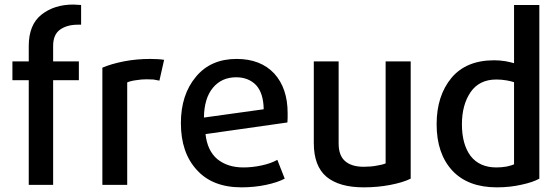

<svg xmlns="http://www.w3.org/2000/svg" viewBox="-20 -807 2440 838"><path d="M334 -699.2Q334 -720.7 334 -785.2Q328.1 -786.1 318.4 -786.1Q308.6 -787.1 299.8 -787.1Q216.8 -787.1 161.1 -743.2Q105.5 -699.2 105.5 -606.4Q105.5 -584 105.5 -539.1Q86.9 -539.1 34.2 -539.1Q34.2 -518.6 34.2 -457Q51.8 -457 105.5 -457Q105.5 -342.8 105.5 0Q131.8 0 211.9 0Q211.9 -114.3 211.9 -457Q240.2 -457 324.2 -457Q324.2 -477.5 324.2 -539.1Q295.9 -539.1 211.9 -539.1Q211.9 -555.7 211.9 -606.4Q211.9 -656.2 242.2 -677.7Q272.5 -699.2 319.3 -699.2Q324.2 -699.2 334 -699.2Z M696.3 -545.9Q684.6 -547.9 668.9 -548.8Q653.3 -549.8 635.7 -549.8Q575.2 -549.8 520.5 -539.1Q465.8 -528.3 426.8 -511.7Q426.8 -341.8 426.8 0Q454.1 0 535.2 0Q535.2 -111.3 535.2 -447.3Q550.8 -454.1 574.2 -457Q596.7 -460.9 620.1 -460.9Q635.7 -460.9 649.4 -460Q663.1 -458 675.8 -455.1Q682.6 -485.4 696.3 -545.9Z M1235.4 -313.5Q1235.4 -421.9 1176.8 -486.3Q1117.2 -549.8 1012.7 -549.8Q899.4 -549.8 835 -471.7Q769.5 -393.6 769.5 -269.5Q769.5 -140.6 838.9 -65.4Q907.2 10.7 1034.2 10.7Q1089.8 10.7 1140.6 0Q1191.4 -10.7 1222.7 -27.3Q1211.9 -54.7 1190.4 -109.4Q1163.1 -93.8 1122.1 -85Q1082 -76.2 1042 -76.2Q973.6 -76.2 928.7 -112.3Q884.8 -149.4 877 -221.7Q996.1 -238.3 1234.4 -272.5Q1235.4 -282.2 1235.4 -293Q1235.4 -303.7 1235.4 -313.5ZM1130.9 -330.1Q1065.4 -321.3 870.1 -293.9Q871.1 -377.9 909.2 -423.8Q947.3 -469.7 1010.7 -469.7Q1064.5 -469.7 1097.7 -435.5Q1129.9 -400.4 1130.9 -330.1Z M1772.5 -27.3Q1772.5 -155.3 1772.5 -539.1Q1745.1 -539.1 1663.1 -539.1Q1663.1 -427.7 1663.1 -93.8Q1649.4 -87.9 1624 -84Q1598.6 -79.1 1567.4 -79.1Q1513.7 -79.1 1485.4 -104.5Q1458 -128.9 1458 -180.7Q1458 -300.8 1458 -539.1Q1430.7 -539.1 1349.6 -539.1Q1349.6 -450.2 1349.6 -182.6Q1349.6 -82 1405.3 -35.2Q1460.9 10.7 1567.4 10.7Q1628.9 10.7 1683.6 0Q1739.3 -10.7 1772.5 -27.3Z M2334 -27.3Q2334 -216.8 2334 -785.2Q2306.6 -785.2 2223.6 -785.2Q2223.6 -721.7 2223.6 -531.2Q2210 -535.2 2185.5 -540Q2161.1 -543.9 2136.7 -543.9Q2014.6 -543.9 1950.2 -466.8Q1885.7 -388.7 1885.7 -264.6Q1885.7 -136.7 1954.1 -62.5Q2022.5 10.7 2148.4 10.7Q2206.1 10.7 2256.8 -1Q2306.6 -11.7 2334 -27.3ZM2223.6 -89.8Q2213.9 -85 2191.4 -80.1Q2168.9 -76.2 2146.5 -76.2Q2073.2 -76.2 2034.2 -126Q1996.1 -176.8 1996.1 -264.6Q1996.1 -349.6 2034.2 -405.3Q2072.3 -460 2146.5 -460Q2168.9 -460 2191.4 -456.1Q2212.9 -452.1 2223.6 -448.2Q2223.6 -329.1 2223.6 -89.8Z"/></svg>

Font: DaxlinePro-Medium
Style: Medium
Weight: 400
Designer: Hans Reichel
Version: Version 7.502; 2006